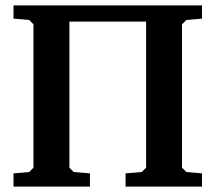

<svg xmlns="http://www.w3.org/2000/svg" viewBox="-20 -691 798 711"><path d="M30 0V-49L88 -54L104 -70V-601L88 -617L30 -622V-671H728V-622L670 -617L654 -601V-70L670 -54L728 -49V0H445V-49L505 -54L521 -70V-611H237V-70L253 -54L313 -49V0Z"/></svg>

Font: Khartiya
Style: Bold
Weight: 700
Version: Version 1.0.2